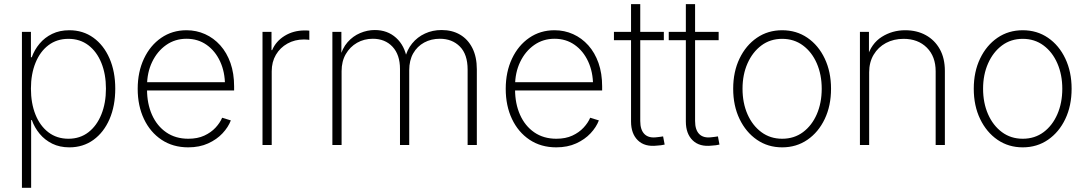

<svg xmlns="http://www.w3.org/2000/svg" viewBox="-20 -691 5180 915"><path d="M84.5 204.1V-539.1H127.4V-418H131.3Q144 -453.6 168.5 -482.9Q192.9 -512.2 228.5 -529.5Q264.2 -546.9 310.5 -546.9Q375.5 -546.9 424.8 -511.5Q474.1 -476.1 501.7 -413.1Q529.3 -350.1 529.3 -268.6Q529.3 -186.5 502 -123.3Q474.6 -60.1 425.3 -24.4Q376 11.2 310.5 11.2Q264.6 11.2 229 -6.3Q193.4 -23.9 168.9 -53.5Q144.5 -83 131.8 -118.7H128.4V204.1ZM306.2 -29.8Q361.3 -29.8 401.4 -60.8Q441.4 -91.8 463.1 -145.8Q484.9 -199.7 484.9 -268.6Q484.9 -337.4 463.1 -391.1Q441.4 -444.8 401.4 -475.3Q361.3 -505.9 306.2 -505.9Q251 -505.9 210.9 -475.6Q170.9 -445.3 149.2 -391.6Q127.4 -337.9 127.4 -268.6Q127.4 -199.2 148.9 -145.3Q170.4 -91.3 210.7 -60.5Q251 -29.8 306.2 -29.8Z M877 11.2Q804.2 11.2 750 -24.9Q695.8 -61 666 -124Q636.2 -187 636.2 -267.6Q636.2 -348.1 666 -411.4Q695.8 -474.6 748.3 -510.7Q800.8 -546.9 868.7 -546.9Q916 -546.9 957.3 -528.3Q998.5 -509.8 1029.8 -474.9Q1061 -439.9 1078.4 -390.6Q1095.7 -341.3 1095.7 -279.3V-259.8H663.1V-299.3H1071.8L1052.2 -284.7Q1052.2 -347.7 1029.1 -397.9Q1005.9 -448.2 964.6 -477.3Q923.3 -506.3 868.7 -506.3Q814.5 -506.3 772 -476.6Q729.5 -446.8 705.1 -396Q680.7 -345.2 680.7 -281.7V-264.6Q680.7 -197.3 704.3 -144Q728 -90.8 772.2 -60.3Q816.4 -29.8 877.4 -29.8Q921.4 -29.8 953.6 -44.7Q985.8 -59.6 1007.3 -82.8Q1028.8 -106 1038.6 -129.9L1080.1 -117.2Q1067.9 -85 1040.5 -55.7Q1013.2 -26.4 971.9 -7.6Q930.7 11.2 877 11.2Z M1231 0V-539.1H1273.9V-452.1H1276.9Q1294.9 -494.6 1336.7 -520.3Q1378.4 -545.9 1432.1 -545.9Q1438.5 -545.9 1443.6 -545.7Q1448.7 -545.4 1454.1 -544.9V-501Q1450.7 -501.5 1444.1 -502.2Q1437.5 -502.9 1428.7 -502.9Q1384.8 -502.9 1349.9 -483.4Q1314.9 -463.9 1294.9 -429.9Q1274.9 -396 1274.9 -351.1V0Z M1564 0V-539.1H1606.9V-415.5H1599.6Q1610.8 -460.9 1636.5 -490Q1662.1 -519 1696.3 -533.4Q1730.5 -547.9 1766.1 -547.9Q1826.7 -547.9 1867.7 -510.7Q1908.7 -473.6 1919.4 -410.2H1909.2Q1918.9 -453.1 1944.1 -483.9Q1969.2 -514.6 2005.4 -531.2Q2041.5 -547.9 2084.5 -547.9Q2134.8 -547.9 2172.4 -525.9Q2210 -503.9 2231.2 -461.9Q2252.4 -419.9 2252.4 -360.4V0H2208.5V-359.4Q2208.5 -432.1 2171.6 -469.2Q2134.8 -506.3 2076.2 -506.3Q2034.7 -506.3 2001.5 -488.3Q1968.3 -470.2 1949.2 -436.8Q1930.2 -403.3 1930.2 -356.4V0H1886.2V-362.3Q1886.2 -430.2 1850.6 -468.3Q1814.9 -506.3 1756.8 -506.3Q1715.3 -506.3 1681.6 -487.1Q1647.9 -467.8 1627.9 -433.3Q1607.9 -398.9 1607.9 -352.1V0Z M2630.9 11.2Q2558.1 11.2 2503.9 -24.9Q2449.7 -61 2419.9 -124Q2390.1 -187 2390.1 -267.6Q2390.1 -348.1 2419.9 -411.4Q2449.7 -474.6 2502.2 -510.7Q2554.7 -546.9 2622.6 -546.9Q2669.9 -546.9 2711.2 -528.3Q2752.4 -509.8 2783.7 -474.9Q2814.9 -439.9 2832.3 -390.6Q2849.6 -341.3 2849.6 -279.3V-259.8H2417V-299.3H2825.7L2806.2 -284.7Q2806.2 -347.7 2783 -397.9Q2759.8 -448.2 2718.5 -477.3Q2677.2 -506.3 2622.6 -506.3Q2568.4 -506.3 2525.9 -476.6Q2483.4 -446.8 2459 -396Q2434.6 -345.2 2434.6 -281.7V-264.6Q2434.6 -197.3 2458.3 -144Q2481.9 -90.8 2526.1 -60.3Q2570.3 -29.8 2631.3 -29.8Q2675.3 -29.8 2707.5 -44.7Q2739.7 -59.6 2761.2 -82.8Q2782.7 -106 2792.5 -129.9L2834 -117.2Q2821.8 -85 2794.4 -55.7Q2767.1 -26.4 2725.8 -7.6Q2684.6 11.2 2630.9 11.2Z M3143.6 -539.1V-499.5H2905.8V-539.1ZM2987.3 -671.4H3031.2V-114.3Q3031.2 -71.8 3051.5 -51.8Q3071.8 -31.7 3110.8 -37.1Q3117.2 -37.6 3125.2 -38.8Q3133.3 -40 3140.1 -41L3147.5 -2Q3139.6 0 3130.1 1.2Q3120.6 2.4 3111.3 2.9Q3052.7 9.8 3020 -22Q2987.3 -53.7 2987.3 -111.8Z M3404.8 -539.1V-499.5H3167V-539.1ZM3248.5 -671.4H3292.5V-114.3Q3292.5 -71.8 3312.7 -51.8Q3333 -31.7 3372.1 -37.1Q3378.4 -37.6 3386.5 -38.8Q3394.5 -40 3401.4 -41L3408.7 -2Q3400.9 0 3391.4 1.2Q3381.8 2.4 3372.6 2.9Q3314 9.8 3281.2 -22Q3248.5 -53.7 3248.5 -111.8Z M3707.5 11.2Q3639.6 11.2 3587.2 -24.9Q3534.7 -61 3504.4 -124Q3474.1 -187 3474.1 -268.1Q3474.1 -349.1 3504.4 -412.1Q3534.7 -475.1 3587.2 -511Q3639.6 -546.9 3707.5 -546.9Q3775.4 -546.9 3827.9 -511Q3880.4 -475.1 3910.4 -411.9Q3940.4 -348.6 3940.4 -268.1Q3940.4 -187 3910.4 -124Q3880.4 -61 3827.9 -24.9Q3775.4 11.2 3707.5 11.2ZM3707.5 -29.8Q3764.6 -29.8 3806.9 -61.3Q3849.1 -92.8 3872.6 -146.7Q3896 -200.7 3896 -268.1Q3896 -335 3872.6 -388.9Q3849.1 -442.9 3806.6 -474.4Q3764.2 -505.9 3707.5 -505.9Q3650.9 -505.9 3608.6 -474.4Q3566.4 -442.9 3542.5 -389.2Q3518.6 -335.4 3518.6 -268.1Q3518.6 -200.7 3542.2 -146.7Q3565.9 -92.8 3608.4 -61.3Q3650.9 -29.8 3707.5 -29.8Z M4122.1 -346.7V0H4078.1V-539.1H4121.1V-417.5H4112.3Q4132.3 -483.9 4182.4 -515.4Q4232.4 -546.9 4293.9 -546.9Q4349.6 -546.9 4392.1 -523.4Q4434.6 -500 4458.7 -456.8Q4482.9 -413.6 4482.9 -353V0H4439V-351.1Q4439 -421.9 4397 -463.9Q4355 -505.9 4286.1 -505.9Q4239.3 -505.9 4202.1 -486.1Q4165 -466.3 4143.6 -430.4Q4122.1 -394.5 4122.1 -346.7Z M4854 11.2Q4786.1 11.2 4733.6 -24.9Q4681.2 -61 4650.9 -124Q4620.6 -187 4620.6 -268.1Q4620.6 -349.1 4650.9 -412.1Q4681.2 -475.1 4733.6 -511Q4786.1 -546.9 4854 -546.9Q4921.9 -546.9 4974.4 -511Q5026.9 -475.1 5056.9 -411.9Q5086.9 -348.6 5086.9 -268.1Q5086.9 -187 5056.9 -124Q5026.9 -61 4974.4 -24.9Q4921.9 11.2 4854 11.2ZM4854 -29.8Q4911.1 -29.8 4953.4 -61.3Q4995.6 -92.8 5019 -146.7Q5042.5 -200.7 5042.5 -268.1Q5042.5 -335 5019 -388.9Q4995.6 -442.9 4953.1 -474.4Q4910.6 -505.9 4854 -505.9Q4797.4 -505.9 4755.1 -474.4Q4712.9 -442.9 4689 -389.2Q4665 -335.4 4665 -268.1Q4665 -200.7 4688.7 -146.7Q4712.4 -92.8 4754.9 -61.3Q4797.4 -29.8 4854 -29.8Z"/></svg>

Font: Inter 18pt ExtraLight
Style: Regular
Weight: 250
Designer: Rasmus Andersson
Foundry: rsms
Version: Version 4.001;git-66647c0bb